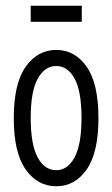

<svg xmlns="http://www.w3.org/2000/svg" viewBox="-20 -641 390 669"><path d="M176 8Q111 8 69.5 -50.5Q28 -109 28 -229Q28 -350 69.5 -408.5Q111 -467 176 -467Q241 -467 282 -408.5Q323 -350 323 -229Q323 -109 282 -50.5Q241 8 176 8ZM176 -48Q216 -48 240 -93Q264 -138 264 -230Q264 -323 240 -367Q216 -411 176 -411Q136 -411 111.5 -367Q87 -323 87 -230Q87 -138 111 -93Q135 -48 176 -48ZM87 -565V-621H265V-565Z"/></svg>

Font: Inconsolata ExtraCondensed
Style: Regular
Weight: 400
Width: 2
Monospace: yes
Designer: Raph Levien, Cyreal, Brenton Simpson
Foundry: Raph Levien, Cyreal, Google
Version: Version 3.000; ttfautohint (v1.8.2.53-6de2)